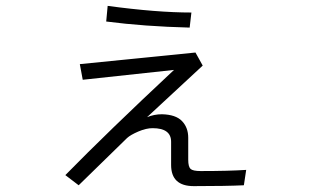

<svg xmlns="http://www.w3.org/2000/svg" viewBox="-20 -594 1040 647"><path d="M337.9 -521.5 342.8 -574.2Q507.8 -551.8 625 -551.8L619.1 -501Q465.8 -504.9 337.9 -521.5ZM200.2 -3.9Q342.8 -149.4 566.4 -358.4L258.8 -325.2L249 -377.9L638.7 -417L663.1 -373Q663.1 -373 475.6 -199.2Q500 -209 525.4 -209Q572.3 -208 593.3 -186Q614.3 -164.1 614.3 -129.9V-55.7Q614.3 -32.2 622.1 -24.9Q629.9 -17.6 656.2 -17.6Q751 -17.6 809.6 -21.5L801.8 30.3Q742.2 33.2 632.8 33.2Q556.6 33.2 556.6 -38.1V-116.2Q556.6 -162.1 494.1 -162.1Q472.7 -162.1 446.3 -150.9Q419.9 -139.6 408.2 -128.9L245.1 30.3Z"/></svg>

Font: Gothic A1 Light
Style: Regular
Weight: 300
Version: Version 2.50